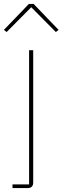

<svg xmlns="http://www.w3.org/2000/svg" viewBox="-44 -763 320 983"><path d="M20 181H105V-506H126V171Q126 200 97 200H20ZM128 -743 256 -610 242 -599 116 -726 -10 -599 -24 -610 104 -743Z"/></svg>

Font: IBM Plex Sans Devanagari Thin
Style: Regular
Weight: 100
Designer: Mike Abbink, Paul van der Laan, Pieter van Rosmalen, Erin McLaughlin
Foundry: Bold Monday
Version: Version 1.1